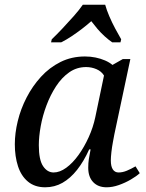

<svg xmlns="http://www.w3.org/2000/svg" viewBox="-20 -786 619 816"><path d="M172 10Q128 10 99 -14Q70 -38 56.5 -79.5Q43 -121 43 -173Q43 -220 55.5 -271.5Q68 -323 93 -371.5Q118 -420 154 -459.5Q190 -499 237 -522.5Q284 -546 341 -546Q365 -546 386.5 -541.5Q408 -537 426.5 -529Q445 -521 458 -510L502 -535H534L466 -215Q464 -204 460 -183Q456 -162 453.5 -140Q451 -118 451 -104Q451 -79 459.5 -66Q468 -53 484 -53Q501 -53 519 -60.5Q537 -68 556 -79L574 -50Q560 -37 536 -23Q512 -9 485 0.5Q458 10 433 10Q397 10 376 -12Q355 -34 355 -73Q355 -93 357.5 -109.5Q360 -126 365 -151H359Q336 -100 307.5 -64Q279 -28 245.5 -9Q212 10 172 10ZM208 -53Q234 -53 261.5 -73Q289 -93 313.5 -127Q338 -161 357 -203Q376 -245 385 -288L422 -465Q411 -483 390 -492Q369 -501 346 -501Q306 -501 274 -478.5Q242 -456 218 -419Q194 -382 177.5 -338Q161 -294 153 -249.5Q145 -205 145 -169Q145 -107 163 -80Q181 -53 208 -53ZM200 -619Q220 -638 244.5 -664Q269 -690 293 -717Q317 -744 332 -766H427Q433 -744 444.5 -717Q456 -690 470 -664Q484 -638 495 -619L492 -606H457Q441 -617 424.5 -632Q408 -647 394 -663.5Q380 -680 368 -696Q350 -680 328.5 -663.5Q307 -647 284.5 -632Q262 -617 240 -606H197Z"/></svg>

Font: Noto Serif
Style: Italic
Weight: 400
Italic angle: -12°
Designer: Monotype Design Team
Foundry: Monotype Imaging Inc.
Version: Version 2.013